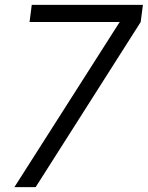

<svg xmlns="http://www.w3.org/2000/svg" viewBox="-20 -766 605 786"><path d="M39 0 470 -676H101L110 -746H565L556 -676L126 0Z"/></svg>

Font: Plus Jakarta Sans
Style: Italic
Weight: 400
Italic angle: -8°
Designer: Gumpita Rahayu
Foundry: Tokotype
Version: Version 2.006